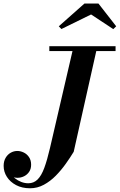

<svg xmlns="http://www.w3.org/2000/svg" viewBox="-52 -1004 658 1055"><path d="M113 30.5Q69 30.5 36.5 13.2Q4 -4 -14 -32Q-32 -60 -32 -92.5Q-32 -118 -21.2 -136.5Q-10.5 -155 6.8 -164.8Q24 -174.5 43.5 -174.5Q60.5 -174.5 78 -166.2Q95.5 -158 107.2 -141Q119 -124 119 -99Q119 -76 108.2 -60Q97.5 -44 80.2 -35.5Q63 -27 43.5 -27Q26.5 -27 9.2 -35.5Q-8 -44 -19.5 -58.8Q-31 -73.5 -31 -92.5H-5Q-4.5 -71.5 5 -54.2Q14.5 -37 30.2 -24.2Q46 -11.5 65 -4.2Q84 3 103.5 3Q133.5 3 154.5 -17.8Q175.5 -38.5 191.2 -81Q207 -123.5 222.5 -190L352.5 -750H483L353 -170Q334 -138.5 309.2 -103.8Q284.5 -69 254.5 -38.5Q224.5 -8 189 11.2Q153.5 30.5 113 30.5ZM219 -723.5V-750H583V-723.5ZM285.5 -844.5 271 -859.5 412 -984.5H489L586.5 -859.5L570.5 -844L448.5 -924.5Z"/></svg>

Font: Bodoni Moda 9pt SemiBold
Style: Italic
Weight: 600
Italic angle: -13°
Designer: Owen Earl
Foundry: indestructible type
Version: Version 2.004